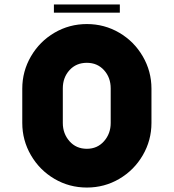

<svg xmlns="http://www.w3.org/2000/svg" viewBox="-20 -823 780 862"><path d="M518 -803V-766H222V-803ZM370 19Q291 19 224.5 -20Q158 -59 119 -126Q80 -193 80 -271V-425Q80 -503 119 -570Q158 -637 224.5 -676Q291 -715 370 -715Q449 -715 515.5 -676Q582 -637 621 -570Q660 -503 660 -425V-271Q660 -193 621 -126Q582 -59 515.5 -20Q449 19 370 19ZM262 -271Q262 -223 292 -189Q322 -155 370 -155Q417 -155 447 -189Q477 -223 477 -271V-426Q477 -475 447 -508Q417 -541 370 -541Q322 -541 292 -508Q262 -475 262 -426Z"/></svg>

Font: Major Mono Display
Style: Regular
Weight: 400
Designer: Emre Parlak
Foundry: Emre Parlak
Version: Version 2.000; ttfautohint (v1.8) -l 8 -r 50 -G 200 -x 14 -D